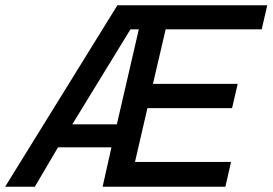

<svg xmlns="http://www.w3.org/2000/svg" viewBox="-62 -710 1037 730"><path d="M-42.5 0 384.3 -689.9H954.1L933.1 -598.6H567.9L519.5 -391.1H841.8L820.3 -298.8H498.5L451.2 -94.2H816.4L794.9 0H328.1L361.8 -149.9H158.7L70.3 0ZM212.9 -237.3H382.3L465.8 -598.6H434.1Z"/></svg>

Font: Acari Sans SemiBold
Style: Italic
Weight: 600
Italic angle: -13°
Designer: Alfredo Marco Pradil and Stefan Peev
Foundry: Hanken Design Co.
Version: Version 1.045;January 11, 2019;FontCreator 11.5.0.2425 64-bi